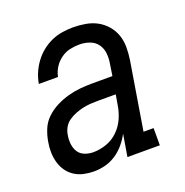

<svg xmlns="http://www.w3.org/2000/svg" viewBox="-104 -633 708 735"><g transform="rotate(-20 250.0 -265.0)"><path d="M158 8Q137 8 116.5 3.5Q96 -1 79 -12Q62 -23 50.5 -39.5Q39 -56 33.5 -75.5Q28 -95 27.5 -116.5Q27 -138 31 -159Q35 -184 45 -208Q55 -232 74 -250Q93 -268 116.5 -280Q140 -292 165 -299Q190 -306 214.5 -308.5Q239 -311 263 -311H348L355 -357Q359 -378 357 -399.5Q355 -421 343 -437.5Q331 -454 311 -461Q291 -468 270 -468Q250 -468 230.5 -463.5Q211 -459 194 -446.5Q177 -434 166 -416.5Q155 -399 151 -379H73Q77 -402 86 -423Q95 -444 109 -463Q123 -482 141.5 -497Q160 -512 181.5 -521.5Q203 -531 225.5 -534.5Q248 -538 270 -538Q295 -538 320.5 -533.5Q346 -529 367 -517.5Q388 -506 404 -487.5Q420 -469 428 -446Q436 -423 436 -397Q436 -371 432 -345L387 -70H428V0H296L311 -90Q300 -69 284 -50Q268 -31 247.5 -17.5Q227 -4 204 2Q181 8 158 8ZM180 -62Q207 -62 234 -71.5Q261 -81 281.5 -101Q302 -121 313.5 -147Q325 -173 329 -200L336 -241H263Q248 -241 232.5 -240Q217 -239 201.5 -235.5Q186 -232 170.5 -226Q155 -220 141.5 -210.5Q128 -201 120 -186.5Q112 -172 110 -156Q107 -139 109 -121Q111 -103 120 -89Q129 -75 145.5 -68.5Q162 -62 180 -62Z"/></g></svg>

Font: Iosevka Slab Oblique
Style: Regular
Weight: 400
Italic angle: -9°
Monospace: yes
Designer: Belleve Invis
Foundry: Belleve Invis
Version: Version 11.1.1; ttfautohint (v1.8.3)